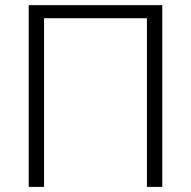

<svg xmlns="http://www.w3.org/2000/svg" viewBox="-20 -731 748 751"><path d="M614.7 0H554.7V-659.7H152.3V0H92.3V-710.9H614.7Z"/></svg>

Font: SteelSelectRoboto
Style: Regular
Weight: 300
Designer: Google
Version: Version 2.137; 2017